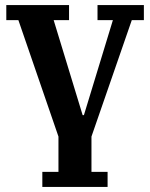

<svg xmlns="http://www.w3.org/2000/svg" viewBox="-20 -542 596 762"><path d="M148 140H212V0L53 -462H5V-522H254V-462H193L308 -85H313L428 -462H367V-522H551V-462H503L343 0V140H407V200H148Z"/></svg>

Font: IBM Plex Serif SmBld
Style: Regular
Weight: 600
Designer: Mike Abbink, Paul van der Laan, Pieter van Rosmalen
Foundry: Bold Monday
Version: Version 3.001